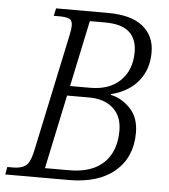

<svg xmlns="http://www.w3.org/2000/svg" viewBox="-72 -761 709 807"><g transform="rotate(5 283.0 -357.0)"><path d="M-20 0 -14 -32H11Q44 -32 63 -45.5Q82 -59 93 -111L198 -605Q204 -632 204 -647Q204 -670 189.5 -676Q175 -682 150 -682H125L132 -714H350Q449 -714 498.5 -674Q548 -634 548 -565Q548 -510 526 -470.5Q504 -431 468.5 -407.5Q433 -384 393 -375V-372Q440 -362 476 -324Q512 -286 512 -222Q512 -119 442.5 -59.5Q373 0 248 0ZM341 -673H278L219 -394H304Q385 -394 431 -439Q477 -484 477 -560Q477 -614 445 -643.5Q413 -673 341 -673ZM303 -353H210L144 -41H246Q342 -41 392 -89.5Q442 -138 442 -225Q442 -286 404.5 -319.5Q367 -353 303 -353Z"/></g></svg>

Font: Noto Serif SemiCondensed Light
Style: Italic
Weight: 300
Width: 4
Italic angle: -12°
Designer: Monotype Design Team
Foundry: Monotype Imaging Inc.
Version: Version 2.013; ttfautohint (v1.8.4.7-5d5b)